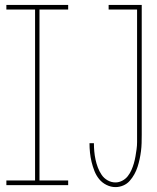

<svg xmlns="http://www.w3.org/2000/svg" viewBox="-20 -755 640 783"><path d="M451 8Q432 8 414 -1Q396 -10 384 -25Q372 -40 365 -58Q358 -76 353.5 -94.5Q349 -113 347 -132.5Q345 -152 345 -171H363Q363 -154 364.5 -137.5Q366 -121 369.5 -104.5Q373 -88 379 -72Q385 -56 394.5 -42Q404 -28 419 -19.5Q434 -11 451 -11Q465 -11 478.5 -18Q492 -25 501 -36.5Q510 -48 516 -61.5Q522 -75 526 -89Q530 -103 532.5 -117.5Q535 -132 537 -146.5Q539 -161 539 -175.5Q539 -190 539 -205V-716H423V-735H558V-205Q558 -188 557.5 -171.5Q557 -155 555 -139Q553 -123 549.5 -106.5Q546 -90 541 -74.5Q536 -59 528 -44.5Q520 -30 509 -17.5Q498 -5 482.5 1.5Q467 8 451 8ZM6 0V-19H123V-716H6V-735H258V-716H141V-19H258V0Z"/></svg>

Font: Iosevka SS04 Thin Extended
Style: Regular
Weight: 100
Width: 7
Monospace: yes
Designer: Belleve Invis
Foundry: Belleve Invis
Version: Version 19.0.0; ttfautohint (v1.8.4)